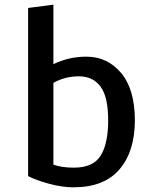

<svg xmlns="http://www.w3.org/2000/svg" viewBox="-20 -788 644 820"><path d="M100 -36V-754L208 -768V-514Q274 -546 349 -546Q439 -546 497.5 -476Q556 -406 556 -274Q556 -142 490.5 -65Q425 12 294 12Q245 12 188.5 -3.5Q132 -19 100 -36ZM208 -434V-85Q242 -72 296 -72Q378 -72 410 -123.5Q442 -175 442 -274.5Q442 -374 409.5 -418Q377 -462 317 -462Q257 -462 208 -434Z"/></svg>

Font: Convergence
Style: Regular
Weight: 400
Designer: Nicolas Silva and John Vargas
Foundry: Nicolas Silva and Jonh Vargas
Version: Version 1.002